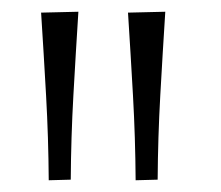

<svg xmlns="http://www.w3.org/2000/svg" viewBox="-20 -764 376 327"><path d="M63 -457Q62.5 -529.5 58.5 -601Q54.5 -672.5 50 -742.5L113.5 -744Q109 -673.5 105 -601.8Q101 -530 100.5 -458ZM211 -457Q210.5 -529.5 206.5 -601Q202.5 -672.5 198 -742.5L261.5 -744Q257 -673.5 253 -601.8Q249 -530 248.5 -458Z"/></svg>

Font: Commissioner ExtraLight
Style: Regular
Weight: 200
Designer: Kostas Bartsokas
Foundry: Kostas Bartsokas
Version: Version 1.000; ttfautohint (v1.8.3)